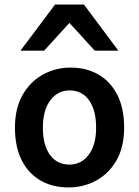

<svg xmlns="http://www.w3.org/2000/svg" viewBox="-20 -801 603 833"><path d="M44.9 -247.1Q44.9 -331.1 78.1 -389.2Q111.3 -447.3 166.3 -477.5Q221.2 -507.8 286.6 -507.8Q355 -507.8 407.2 -477.5Q459.5 -447.3 489 -389.2Q518.6 -331.1 518.6 -247.1Q518.6 -163.1 485.4 -105.2Q452.1 -47.4 397.2 -17.6Q342.3 12.2 276.9 12.2Q208.5 12.2 156.2 -17.6Q104 -47.4 74.5 -105.2Q44.9 -163.1 44.9 -247.1ZM166 -247.1Q166 -171.9 196.5 -129.4Q227.1 -86.9 281.7 -86.9Q332.5 -86.9 364.7 -129.4Q397 -171.9 397 -247.1Q397 -322.8 366.5 -365.7Q335.9 -408.7 281.7 -408.7Q230.5 -408.7 198.2 -365.7Q166 -322.8 166 -247.1ZM171.4 -581.1H68.8L218.8 -781.2H344.2L493.7 -581.1H391.1L281.2 -701.7Z"/></svg>

Font: Kanchenjunga
Style: Bold
Weight: 700
Designer: Becca Hirsbrunner Spalinger
Foundry: SIL International
Version: Version 2.001